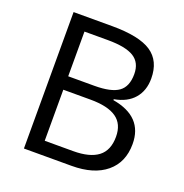

<svg xmlns="http://www.w3.org/2000/svg" viewBox="-128 -829 904 944"><g transform="rotate(20 324.0 -357.0)"><path d="M98.1 -713.9H299.8Q441.9 -713.9 505.4 -671.4Q568.8 -628.9 568.8 -537.1Q568.8 -473.6 533.4 -432.4Q498 -391.1 430.2 -378.9V-374Q592.8 -346.2 592.8 -203.1Q592.8 -107.4 528.1 -53.7Q463.4 0 347.2 0H98.1ZM181.2 -408.2H317.9Q405.8 -408.2 444.3 -435.8Q482.9 -463.4 482.9 -528.8Q482.9 -588.9 439.9 -615.5Q397 -642.1 303.2 -642.1H181.2ZM181.2 -337.9V-70.8H330.1Q416.5 -70.8 460.2 -104.2Q503.9 -137.7 503.9 -209Q503.9 -275.4 459.2 -306.6Q414.6 -337.9 323.2 -337.9Z"/></g></svg>

Font: f02265186
Style: Regular
Weight: 400
Foundry: Ascender Corporation
Version: Version 1.10